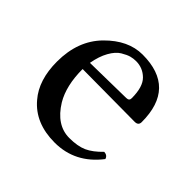

<svg xmlns="http://www.w3.org/2000/svg" viewBox="-121 -558 689 689"><g transform="rotate(45 223.5 -213.5)"><path d="M124 -282.2 305.2 -285.2Q320.3 -285.2 319.8 -298.8Q319.8 -356 295.4 -379.9Q271 -403.8 236.8 -403.8Q223.6 -403.8 210.9 -400.4Q198.2 -397 179.7 -386Q161.1 -375 146 -348.1Q130.9 -321.3 124 -282.2ZM386.2 -92.8Q403.3 -91.8 407.2 -77.1Q340.3 9.8 236.8 9.8Q137.7 9.8 84 -54.2Q37.1 -108.4 37.1 -202.1Q37.1 -308.1 100.6 -372.6Q164.1 -437 236.8 -437Q405.8 -437 405.8 -263.2Q405.8 -246.1 387.2 -246.1L121.1 -248Q121.1 -164.1 152.8 -110.8Q196.8 -39.1 262.2 -39.1Q304.2 -39.1 330.8 -51Q357.4 -63 386.2 -92.8Z"/></g></svg>

Font: Linux Libertine O
Style: Regular
Weight: 400
Designer: Philipp H. Poll
Foundry: Philipp H. Poll
Version: Version 5.3.0